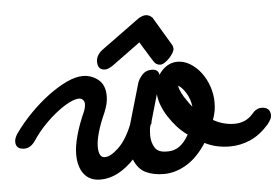

<svg xmlns="http://www.w3.org/2000/svg" viewBox="-90 -692 1176 805"><g transform="rotate(-5 498.0 -290.0)"><path d="M682 -111Q659 -127 639.5 -148.5Q620 -170 604.5 -194Q589 -218 579.5 -242.5Q570 -267 568 -291L536 -180Q536 -170 530 -164Q527 -155 526 -144Q525 -133 525 -121Q525 -92 538.5 -70Q552 -48 587 -48H595Q647 -48 682 -111ZM42 -142Q22 -112 -5 -112Q-41 -112 -41 -144Q-41 -159 -29 -177Q2 -221 41 -260.5Q80 -300 120 -329.5Q160 -359 197.5 -376.5Q235 -394 265 -394Q301 -394 329.5 -371.5Q358 -349 358 -301Q358 -285 354 -268.5Q350 -252 342 -233Q321 -186 311.5 -151.5Q302 -117 302 -93Q302 -47 328 -47Q352 -47 386 -79Q420 -111 446 -176L445 -174Q457 -217 470 -260Q483 -303 495 -346Q500 -361 515 -378Q530 -395 555 -395Q583 -395 586 -371Q600 -393 620.5 -406Q641 -419 665 -419Q693 -419 718.5 -403.5Q744 -388 763.5 -362.5Q783 -337 794.5 -304Q806 -271 806 -236Q806 -217 803.5 -202Q801 -187 793 -163Q835 -139 882 -139Q929 -139 959 -173L958 -172Q977 -196 1000 -196Q1017 -196 1027 -187.5Q1037 -179 1037 -161Q1037 -152 1032.5 -144Q1028 -136 1020 -125Q982 -82 940.5 -64Q899 -46 855 -46Q827 -46 801 -51.5Q775 -57 749 -70Q711 -11 664 17Q617 45 569 45Q526 45 493.5 30Q461 15 444 -27Q412 7 376 26Q340 45 302 45Q257 45 233 14.5Q209 -16 209 -69Q209 -103 221.5 -148.5Q234 -194 257 -245Q264 -262 264 -277Q264 -287 257.5 -294Q251 -301 240 -301Q225 -301 201.5 -289.5Q178 -278 150.5 -257Q123 -236 94.5 -207Q66 -178 42 -142ZM713 -211Q713 -221 712 -226Q720 -217 729 -208Q738 -199 749 -191L709 -179Q713 -194 713 -211ZM660 -319Q651 -325 643 -325L640 -327Q629 -327 622 -334Q615 -341 615 -352L616 -355L664 -345Q660 -337 660 -326ZM694 -250Q698 -243 702.5 -237.5Q707 -232 712 -226Q708 -258 692.5 -283.5Q677 -309 660 -319Q663 -292 693 -251ZM395 -427Q386 -421 377.5 -417Q369 -413 362 -413Q330 -413 330 -448Q330 -476 358 -497L520 -615Q537 -625 550 -625Q565 -625 578 -612L650 -491Q653 -485 653.5 -480.5Q654 -476 654 -474Q654 -467 647.5 -456.5Q641 -446 632 -436.5Q623 -427 612.5 -420Q602 -413 594 -413Q575 -413 565 -431Q557 -443 551 -453Q545 -463 539.5 -472Q534 -481 527.5 -491Q521 -501 514 -514Z"/></g></svg>

Font: Discipuli Britannica Bold
Style: Regular
Weight: 700
Designer: Peter Wiegel
Foundry: Peter Wiegel
Version: Version 0.001 2009